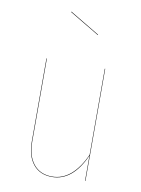

<svg xmlns="http://www.w3.org/2000/svg" viewBox="-85 -804 641 872"><g transform="rotate(10 235.5 -368.5)"><path d="M172.9 -746.1 310.1 -664.1 309.1 -662.1 171.9 -744.1ZM369.1 -517.1V0H367.2V-116.2Q311 8.8 215.8 8.8Q159.7 8.8 128.9 -29.3Q98.1 -67.4 98.1 -133.8V-517.1H100.1V-133.8Q100.1 -68.4 130.4 -30.8Q160.6 6.8 215.8 6.8Q309.6 6.8 367.2 -120.1V-517.1Z"/></g></svg>

Font: Fira Sans Compressed Two
Style: Regular
Weight: 100
Width: 1
Designer: Carrois Corporate & Edenspiekermann AG
Foundry: Carrois Corporate GbR & Edenspiekermann AG
Version: Version 4.203;PS 004.203;hotconv 1.0.88;makeotf.lib2.5.64775